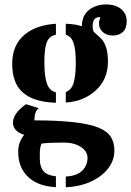

<svg xmlns="http://www.w3.org/2000/svg" viewBox="-20 -605 578 845"><path d="M86.4 -11.7Q37.1 -27.3 37.1 -65.4Q37.1 -106 94.7 -146.5L150.4 -128.9Q131.3 -114.3 131.3 -75.2Q336.9 -75.2 414.1 -43Q453.1 -26.9 468.3 -1.7Q483.4 23.4 483.4 58.1Q483.4 92.8 466.1 121.6Q448.7 150.4 419.4 171.4Q358.4 215.3 269.5 219.2V171.9Q339.4 168.9 359.4 120.1Q365.2 106 365.2 89.8Q365.2 60.5 335.4 41.5Q305.7 22.5 261.7 22.5Q193.4 22.5 162.6 26.9Q155.3 44.9 155.3 66.9V95.7Q155.3 127.4 170.4 147Q185.5 166.5 226.1 170.9V218.8Q111.3 212.4 73.2 130.4Q60.1 102.1 60.1 61.5Q60.1 21 86.4 -11.7ZM418.9 -529.8Q387.7 -529.8 387.7 -490.7Q387.7 -471.2 392.8 -465.3Q397.9 -459.5 403.6 -455.1Q409.2 -450.7 423.8 -436.5Q455.1 -405.8 455.1 -334Q455.1 -255.4 400.4 -206.1Q348.1 -158.7 269.5 -153.8V-200.2Q294.4 -208.5 304 -240.2Q313.5 -272 313.5 -329.6Q313.5 -387.2 303.7 -416Q293.9 -444.8 269.5 -452.1V-500.5Q312.5 -499 340.3 -489.3Q340.3 -555.7 402.3 -578.1Q421.9 -585.4 446 -585.4Q470.2 -585.4 487.5 -579.3Q504.9 -573.2 516.1 -562.5Q537.6 -542.5 537.6 -511.2Q537.6 -480 520.8 -464.4Q503.9 -448.7 476.6 -448.7Q449.2 -448.7 432.4 -463.9Q415.5 -479 415.5 -502.4Q415.5 -511.2 418.2 -517.8Q420.9 -524.4 420.9 -527.1Q420.9 -529.8 418.9 -529.8ZM226.1 -152.8Q80.1 -157.2 45.9 -249Q33.7 -280.8 33.7 -323.7Q33.7 -366.7 47.6 -398.2Q61.5 -429.7 86.9 -451.2Q137.2 -494.6 226.1 -500.5V-452.1Q197.3 -447.3 186 -419.4Q175.3 -392.6 175.3 -331.1Q175.3 -269.5 186.5 -237.3Q197.8 -205.1 226.1 -198.7Z"/></svg>

Font: Stardos Stencil
Style: Bold
Weight: 700
Designer: vernon adams
Foundry: vernon adams
Version: Version 1.000